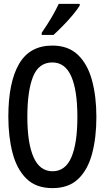

<svg xmlns="http://www.w3.org/2000/svg" viewBox="-20 -961 540 990"><path d="M251 9Q166 9 116.5 -39.5Q67 -88 45 -171.5Q23 -255 23 -359Q23 -536 78 -631Q133 -726 250 -726Q332 -726 382 -678Q432 -630 454.5 -546.5Q477 -463 477 -358Q477 -252 455 -169Q433 -86 383.5 -38.5Q334 9 251 9ZM251 -78Q317 -78 348 -150Q379 -222 379 -358Q379 -495 347.5 -567Q316 -639 250 -639Q180 -639 150.5 -566Q121 -493 121 -358Q121 -223 153 -150.5Q185 -78 251 -78ZM195 -792Q251 -873 283 -941H391V-932Q378 -911 354.5 -883Q331 -855 304 -827.5Q277 -800 256 -781H195Z"/></svg>

Font: Noto Sans Mono ExtraCondensed Medium
Style: Regular
Weight: 500
Width: 2
Designer: Monotype Design Team
Foundry: Monotype Imaging Inc.
Version: Version 2.014